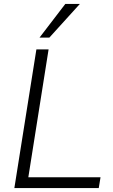

<svg xmlns="http://www.w3.org/2000/svg" viewBox="-20 -956 575 976"><path d="M53 0 165 -705H227L124 -55H491L482 0ZM181 -765 312 -936H386L231 -765Z"/></svg>

Font: Nunito Sans 12pt Light
Style: Italic
Weight: 300
Italic angle: -9°
Designer: Vernon Adams
Foundry: Vernon Adams
Version: Version 3.101;gftools[0.9.27]